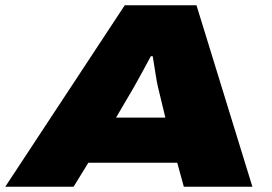

<svg xmlns="http://www.w3.org/2000/svg" viewBox="-58 -708 1032 728"><path d="M-38 0 415 -688H687L899 0H639L614 -91H277L221 0ZM382 -262H569L541 -378Q539 -386 536.5 -399.5Q534 -413 531.5 -430Q529 -447 526 -464Q523 -481 521 -495H514Q505 -478 493 -456Q481 -434 469.5 -413Q458 -392 450 -378Z"/></svg>

Font: Archivo Expanded Black
Style: Italic
Weight: 900
Width: 7
Italic angle: -10°
Designer: Hector Gatti
Foundry: Omnibus-Type
Version: Version 2.001